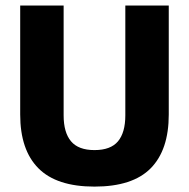

<svg xmlns="http://www.w3.org/2000/svg" viewBox="-20 -659 683 694"><path d="M321.5 15.5Q184.5 15.5 118.8 -50.8Q53 -117 53 -245V-639H210V-242Q210 -180 236.8 -148.2Q263.5 -116.5 321.5 -116.5Q380 -116.5 406.5 -148.2Q433 -180 433 -242V-639H590V-245Q590 -117 524.8 -50.8Q459.5 15.5 321.5 15.5Z"/></svg>

Font: Anek Tamil Medium
Style: Bold
Weight: 700
Version: Version 1.003